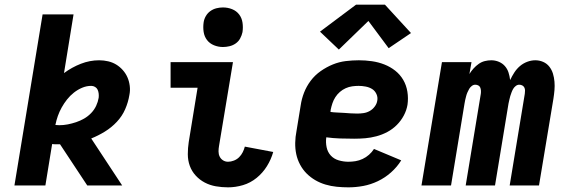

<svg xmlns="http://www.w3.org/2000/svg" viewBox="-20 -797 2440 825"><path d="M42 0 163 -735H296L255 -483Q289 -508 327.5 -523Q366 -538 406 -538Q426 -538 445 -533.5Q464 -529 479.5 -519.5Q495 -510 507.5 -496Q520 -482 527.5 -465Q535 -448 537.5 -428Q540 -408 536 -389Q531 -358 518 -328Q505 -298 482 -273.5Q459 -249 430.5 -231.5Q402 -214 372 -202L505 0H355L238 -177Q236 -177 233.5 -177Q231 -177 229 -177Q223 -177 216.5 -177Q210 -177 204 -178L175 0ZM235 -259Q253 -259 271 -262.5Q289 -266 307 -272Q325 -278 341.5 -287.5Q358 -297 371.5 -311Q385 -325 393 -342Q401 -359 404 -377Q405 -386 404 -395Q403 -404 399.5 -411.5Q396 -419 388.5 -423.5Q381 -428 372 -428Q352 -428 333 -420Q314 -412 297.5 -399Q281 -386 268 -369.5Q255 -353 245 -335Q235 -317 228.5 -298.5Q222 -280 218 -260Q222 -260 226.5 -259.5Q231 -259 235 -259Z M960 8Q933 8 907.5 3.5Q882 -1 860 -12.5Q838 -24 821 -42.5Q804 -61 795.5 -84.5Q787 -108 787 -134.5Q787 -161 791 -187L829 -420H713V-530H981L921 -169Q919 -158 919 -146Q919 -134 924 -124Q929 -114 938.5 -108Q948 -102 960 -102Q972 -102 985 -107Q998 -112 1007.5 -121.5Q1017 -131 1023 -143Q1029 -155 1032 -167L1154 -144Q1145 -112 1127 -83Q1109 -54 1082.5 -32.5Q1056 -11 1024 -1.5Q992 8 960 8ZM938 -595Q918 -595 899.5 -602.5Q881 -610 869.5 -625Q858 -640 855 -660Q852 -680 855 -701Q857 -715 864.5 -728Q872 -741 884 -749.5Q896 -758 910 -761.5Q924 -765 938 -765Q959 -765 977.5 -757.5Q996 -750 1007.5 -735Q1019 -720 1022 -700Q1025 -680 1022 -659Q1019 -645 1012 -632Q1005 -619 993 -610.5Q981 -602 966.5 -598.5Q952 -595 938 -595Z M1477 8Q1452 8 1427 5.5Q1402 3 1378.5 -4Q1355 -11 1334.5 -23Q1314 -35 1297.5 -51.5Q1281 -68 1269.5 -89.5Q1258 -111 1253 -134.5Q1248 -158 1248.5 -183.5Q1249 -209 1254 -234L1272 -344Q1276 -372 1286.5 -399Q1297 -426 1315 -450Q1333 -474 1358 -491.5Q1383 -509 1410 -520Q1437 -531 1465.5 -534.5Q1494 -538 1522 -538Q1550 -538 1578 -534Q1606 -530 1631.5 -520Q1657 -510 1678 -493.5Q1699 -477 1712.5 -454Q1726 -431 1730.5 -403Q1735 -375 1731 -347Q1727 -323 1715 -300.5Q1703 -278 1685 -260Q1667 -242 1644.5 -230Q1622 -218 1597.5 -211.5Q1573 -205 1549.5 -203Q1526 -201 1502 -201Q1472 -201 1441.5 -202Q1411 -203 1382 -207Q1379 -185 1383.5 -164Q1388 -143 1401.5 -128.5Q1415 -114 1435.5 -108Q1456 -102 1477 -102Q1492 -102 1507.5 -104.5Q1523 -107 1538 -114Q1553 -121 1565.5 -132Q1578 -143 1587 -157L1704 -108Q1686 -79 1660 -56Q1634 -33 1603.5 -18.5Q1573 -4 1541 2Q1509 8 1477 8ZM1515 -309Q1528 -309 1542 -311Q1556 -313 1568.5 -320Q1581 -327 1590 -339Q1599 -351 1601 -364Q1604 -379 1597.5 -393Q1591 -407 1579 -414.5Q1567 -422 1551.5 -425Q1536 -428 1521 -428Q1507 -428 1493 -426Q1479 -424 1465.5 -418Q1452 -412 1440.5 -402Q1429 -392 1421 -379.5Q1413 -367 1408.5 -353.5Q1404 -340 1401 -326L1400 -316Q1414 -314 1428.5 -313.5Q1443 -313 1457.5 -312Q1472 -311 1486 -310Q1500 -309 1515 -309ZM1436 -584 1355 -661 1510 -777H1634L1746 -655L1650 -590L1563 -707Z M1791 0 1879 -530H2006L1997 -479Q2005 -492 2015 -503Q2025 -514 2037 -522.5Q2049 -531 2063 -534.5Q2077 -538 2091 -538Q2108 -538 2123.5 -531.5Q2139 -525 2149.5 -513Q2160 -501 2165 -485.5Q2170 -470 2172 -453Q2180 -470 2190 -485.5Q2200 -501 2214 -513Q2228 -525 2245.5 -531.5Q2263 -538 2280 -538Q2298 -538 2314 -531Q2330 -524 2340.5 -510.5Q2351 -497 2356 -480.5Q2361 -464 2362.5 -446Q2364 -428 2362.5 -410Q2361 -392 2358 -373L2296 0H2170L2235 -394Q2236 -401 2236 -408Q2236 -415 2233 -421Q2230 -427 2224 -430Q2218 -433 2211 -433Q2203 -433 2196 -427.5Q2189 -422 2185 -415Q2181 -408 2178 -400Q2175 -392 2172.5 -384Q2170 -376 2168.5 -368Q2167 -360 2165 -352L2107 0H1981L2046 -394Q2047 -401 2046.5 -408Q2046 -415 2043.5 -421Q2041 -427 2035 -430Q2029 -433 2022 -433Q2014 -433 2007 -427.5Q2000 -422 1996 -415Q1992 -408 1988.5 -400Q1985 -392 1983 -384Q1981 -376 1979 -368Q1977 -360 1976 -352L1918 0Z"/></svg>

Font: Iosevka Curly XBdEx
Style: Italic
Weight: 800
Width: 7
Italic angle: -9°
Monospace: yes
Designer: Belleve Invis
Foundry: Belleve Invis
Version: Version 11.1.0; ttfautohint (v1.8.3)